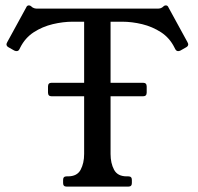

<svg xmlns="http://www.w3.org/2000/svg" viewBox="-20 -692 733 712"><path d="M171 -335Q158 -335 158 -349V-371Q158 -385 171 -385H511Q524 -385 524 -371V-349Q524 -335 511 -335ZM565 -660Q570 -660 575.5 -661.5Q581 -663 587 -669Q590 -672 595 -672Q602 -672 605 -664L675 -536Q678 -530 678 -528Q678 -521 671 -517L649 -504.5Q645.2 -502.8 643.6 -502.6Q642 -502.5 640.1 -502.5Q634.2 -502.5 630.1 -509.5L627 -515.5Q609.2 -551.5 577.1 -572.4Q545 -593.2 507 -602.4Q469 -611.5 433 -611.5H390V-121Q390 -87 403 -62.5Q416 -38 450 -38H456Q469 -38 469 -25V-13Q469 0 456 0H227Q214 0 214 -13V-25Q214 -38 227 -38H232Q266 -38 279 -62.5Q292 -87 292 -121V-611.5H249Q214 -611.5 175.6 -602.4Q137.2 -593.2 105.1 -572.4Q73 -551.5 55 -515.5L52 -509.5Q48.5 -502.5 41.9 -502.5Q41 -502.5 38.9 -502.6Q36.8 -502.8 33 -504.5L11 -517Q4 -521 4 -528Q4 -530 7 -536L77 -664Q80 -672 87 -672Q92 -672 95 -669Q101 -663 107 -661.5Q113 -660 117 -660Z"/></svg>

Font: Young Serif Light
Style: Regular
Weight: 300
Designer: Bastien Sozeau
Foundry: NBR — Bastien Sozeau
Version: Version 5.001